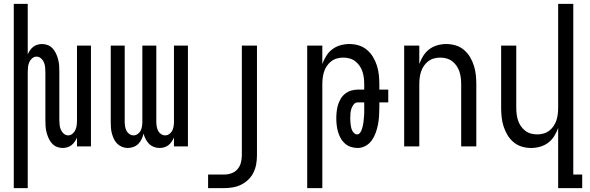

<svg xmlns="http://www.w3.org/2000/svg" viewBox="-20 -755 3040 990"><path d="M51 215V-735H123V-475Q128 -486 135 -496Q142 -506 151.5 -513.5Q161 -521 173 -524.5Q185 -528 197 -528Q213 -528 227.5 -522Q242 -516 252.5 -504Q263 -492 269.5 -477.5Q276 -463 280 -447.5Q284 -432 285 -416.5Q286 -401 286 -385V-135Q286 -122 287.5 -109.5Q289 -97 294 -85.5Q299 -74 309 -65.5Q319 -57 332 -57Q344 -57 354 -65.5Q364 -74 369 -85.5Q374 -97 375.5 -109.5Q377 -122 377 -135V-520H449V0H377V-45Q372 -34 365 -24Q358 -14 348.5 -6.5Q339 1 327 4.5Q315 8 303 8Q287 8 272.5 2Q258 -4 247.5 -16Q237 -28 230.5 -42.5Q224 -57 220 -72.5Q216 -88 215 -103.5Q214 -119 214 -135V-385Q214 -398 212.5 -410.5Q211 -423 206 -434.5Q201 -446 191 -454.5Q181 -463 168 -463Q156 -463 146 -454.5Q136 -446 131 -434.5Q126 -423 124.5 -410.5Q123 -398 123 -385V215Z M639 8Q624 8 610 2.5Q596 -3 585 -13.5Q574 -24 567.5 -38Q561 -52 557 -66.5Q553 -81 552 -96Q551 -111 551 -126V-520H623V-126Q623 -115 625 -103Q627 -91 632 -81Q637 -71 647 -64Q657 -57 668 -57Q680 -57 690 -64Q700 -71 705 -81Q710 -91 712 -103Q714 -115 714 -126V-520H786V-126Q786 -115 788 -103Q790 -91 795 -81Q800 -71 810 -64Q820 -57 832 -57Q843 -57 853 -64Q863 -71 868 -81Q873 -91 875 -103Q877 -115 877 -126V-520H949V0H877V-46Q872 -35 865 -24.5Q858 -14 848.5 -6.5Q839 1 827 4.5Q815 8 802 8Q787 8 773 2.5Q759 -3 748.5 -13.5Q738 -24 731 -38Q724 -52 720 -66Q717 -52 710.5 -38Q704 -24 693.5 -13.5Q683 -3 668.5 2.5Q654 8 639 8Z M1053 215V145H1136Q1155 145 1173.5 138.5Q1192 132 1204.5 117.5Q1217 103 1222 84Q1227 65 1227 46V-520H1305V46Q1305 69 1301 91.5Q1297 114 1287 134.5Q1277 155 1260.5 171Q1244 187 1224 197Q1204 207 1181.5 211Q1159 215 1136 215Z M1564 215V-520H1642V-425Q1650 -447 1662.5 -467Q1675 -487 1693.5 -501Q1712 -515 1735 -521.5Q1758 -528 1781 -528Q1806 -528 1829.5 -521Q1853 -514 1872 -498Q1891 -482 1903.5 -461Q1916 -440 1923.5 -416.5Q1931 -393 1933.5 -368.5Q1936 -344 1936 -320V-293H1982V-227H1936V-200Q1936 -178 1934.5 -156Q1933 -134 1929 -113Q1925 -92 1917.5 -71Q1910 -50 1897.5 -32Q1885 -14 1865.5 -3Q1846 8 1824 8Q1806 8 1789 2.5Q1772 -3 1758.5 -15Q1745 -27 1736.5 -42.5Q1728 -58 1723 -75Q1718 -92 1716 -110Q1714 -128 1714 -145Q1714 -163 1716 -180.5Q1718 -198 1723 -214.5Q1728 -231 1737 -246Q1746 -261 1760 -272Q1774 -283 1791 -288Q1808 -293 1825 -293H1858V-320Q1858 -337 1856 -353.5Q1854 -370 1849 -385.5Q1844 -401 1834.5 -415Q1825 -429 1812 -439Q1799 -449 1783 -453.5Q1767 -458 1750 -458Q1733 -458 1717 -453.5Q1701 -449 1688 -439Q1675 -429 1665.5 -415Q1656 -401 1651 -385.5Q1646 -370 1644 -353.5Q1642 -337 1642 -320V215ZM1821 -62Q1829 -62 1834.5 -68Q1840 -74 1843 -81Q1846 -88 1848 -95Q1850 -102 1851.5 -109.5Q1853 -117 1854 -124.5Q1855 -132 1855.5 -139.5Q1856 -147 1857 -154.5Q1858 -162 1858 -169.5Q1858 -177 1858 -184.5Q1858 -192 1858 -200V-227H1825Q1812 -227 1804 -217Q1796 -207 1792 -195Q1788 -183 1787 -170.5Q1786 -158 1786 -145Q1786 -137 1786.5 -129Q1787 -121 1788 -112.5Q1789 -104 1791 -96Q1793 -88 1796.5 -81Q1800 -74 1806.5 -68Q1813 -62 1821 -62Z M2064 0V-520H2142V-425Q2150 -447 2162.5 -467Q2175 -487 2193.5 -501Q2212 -515 2235 -521.5Q2258 -528 2281 -528Q2306 -528 2329.5 -521Q2353 -514 2372 -498Q2391 -482 2403.5 -461Q2416 -440 2423.5 -416.5Q2431 -393 2433.5 -368.5Q2436 -344 2436 -320V0H2358V-320Q2358 -337 2356 -353.5Q2354 -370 2349 -385.5Q2344 -401 2334.5 -415Q2325 -429 2312 -439Q2299 -449 2283 -453.5Q2267 -458 2250 -458Q2233 -458 2217 -453.5Q2201 -449 2188 -439Q2175 -429 2165.5 -415Q2156 -401 2151 -385.5Q2146 -370 2144 -353.5Q2142 -337 2142 -320V0Z M2858 215V-95Q2850 -73 2837.5 -53Q2825 -33 2806.5 -19Q2788 -5 2765 1.5Q2742 8 2719 8Q2694 8 2670.5 1Q2647 -6 2628 -22Q2609 -38 2596.5 -59Q2584 -80 2576.5 -103.5Q2569 -127 2566.5 -151.5Q2564 -176 2564 -200V-520H2642V-200Q2642 -183 2644 -166.5Q2646 -150 2651 -134.5Q2656 -119 2665.5 -105Q2675 -91 2688 -81Q2701 -71 2717 -66.5Q2733 -62 2750 -62Q2767 -62 2783 -66.5Q2799 -71 2812 -81Q2825 -91 2834.5 -105Q2844 -119 2849 -134.5Q2854 -150 2856 -166.5Q2858 -183 2858 -200V-735H2936V145H2982V215Z"/></svg>

Font: Iosevka Fixed
Style: Regular
Weight: 400
Monospace: yes
Designer: Belleve Invis
Foundry: Belleve Invis
Version: Version 33.2.4